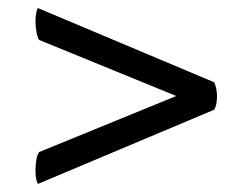

<svg xmlns="http://www.w3.org/2000/svg" viewBox="-20 -527 612 476"><path d="M74 -71Q68 -81 68 -105Q68 -118 70 -130.5Q72 -143 77 -150L417 -289L77 -428Q73 -434 70.5 -447Q68 -460 68 -473Q68 -484 69.5 -493.5Q71 -503 74 -507L511 -323Q514 -317 516 -307.5Q518 -298 518 -289Q518 -266 511 -255Z"/></svg>

Font: Petrona
Style: Bold
Weight: 700
Designer: Ringo R. Seeber
Foundry: Ringo R. Seeber
Version: Version 2.001; ttfautohint (v1.8.3)